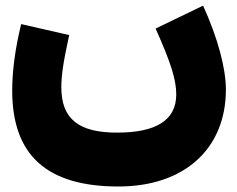

<svg xmlns="http://www.w3.org/2000/svg" viewBox="-20 -449 853 691"><path d="M540 -346.2C596.2 -220.7 614.3 -161.1 614.3 -108.9C614.3 -17.6 543.5 28.3 401.4 28.3C262.2 28.3 200.7 -21.5 200.7 -135.3C200.7 -155.3 202.6 -179.2 206.5 -206.1C210.4 -232.9 217.8 -271.5 229 -322.8L56.2 -362.3C34.2 -272.9 23.9 -191.9 23.9 -123C23.9 109.4 148.4 222.2 406.2 222.2C643.1 222.2 793 86.9 793 -127C793 -202.6 764.2 -311.5 710.9 -428.7Z"/></svg>

Font: Estedad Black
Style: Regular
Weight: 900
Designer: Amin Abedi
Version: Version 7.3